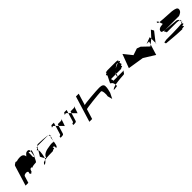

<svg xmlns="http://www.w3.org/2000/svg" viewBox="515 -2534 4112 4112"><g transform="rotate(-45 2571.0 -478.5)"><path d="M147 -188H231L279 -344C284 -360 318 -375 350 -375C381 -375 403 -361 398 -344L388 -312L410 -281L451 -312L461 -344C466 -361 484 -375 502 -375C518 -375 528 -360 523 -344L528 -360C541 -374 626 -382 655 -382C665 -382 690 -432 713 -482C705 -494 715 -500 698 -500C681 -500 708 -637 691 -624C690 -648 696 -649 729 -632C734 -632 740 -634 745 -635C753 -682 715 -693 682 -685C655 -685 619 -642 600 -619C599 -662 575 -685 545 -698C504 -710 437 -707 385 -689C368 -689 358 -704 342 -692C326 -680 293 -665 288 -648ZM745 -634V-635C762 -639 779 -644 769 -612C769 -612 764 -595 756 -573C762 -585 764 -589 761 -580C764 -591 748 -548 734 -515C731 -509 731 -504 729 -500H728L727 -498L729 -499C726 -494 724 -491 723 -490C719 -483 714 -480 713 -482C716 -490 721 -497 724 -505C725 -530 752 -639 745 -634ZM729 -500V-499Z M802 -409C802 -409 831 -345 855 -314L856 -318C861 -335 901 -486 876 -532C844 -478 813 -420 802 -409ZM762 -244C736 -216 745 -210 771 -222C793 -231 819 -256 837 -282C800 -274 768 -262 762 -244ZM854 -545C836 -562 930 -577 885 -589C882 -595 903 -600 921 -603C906 -584 892 -559 876 -532C871 -540 863 -545 854 -545ZM921 -603C941 -607 958 -608 935 -608H1221C1218 -608 1259 -605 1271 -599C1226 -625 980 -632 960 -632C949 -632 936 -621 921 -603ZM837 -282C844 -293 851 -304 855 -314C868 -297 878 -290 883 -306C905 -377 999 -412 1109 -424C1164 -436 1216 -434 1235 -423L1244 -452C1235 -381 1223 -295 1187 -295C1165 -295 1205 -358 1144 -358C1115 -340 1190 -325 1112 -313C1057 -301 1140 -295 1037 -295C1013 -295 896 -293 837 -282ZM1259 -589C1252 -583 1269 -576 1280 -569L1283 -580C1285 -587 1282 -592 1275 -597C1277 -595 1273 -592 1259 -589ZM1271 -599C1273 -598 1274 -598 1275 -597C1274 -598 1272 -598 1271 -599ZM1264 -545C1255 -545 1250 -502 1244 -452L1274 -548ZM1274 -548 1280 -569C1291 -562 1296 -556 1274 -548Z M1418 -662C1419 -661 1422 -663 1424 -666C1421 -665 1417 -663 1418 -662ZM1424 -666C1433 -678 1449 -712 1456 -712H1528L1505 -638L1468 -675C1452 -671 1433 -669 1424 -666ZM1404 -412C1408 -406 1398 -381 1406 -381C1415 -381 1474 -384 1483 -390C1491 -396 1497 -404 1499 -412L1553 -589L1505 -638L1443 -434C1440 -425 1400 -418 1404 -412ZM1553 -589 1566 -631H1660C1676 -631 1694 -644 1700 -661C1696 -647 1643 -484 1639 -490C1634 -497 1649 -500 1641 -500ZM1700 -662V-661Z M1805 -662C1806 -661 1809 -663 1811 -666C1808 -665 1804 -663 1805 -662ZM1811 -666C1820 -678 1836 -712 1843 -712H1915L1892 -638L1855 -675C1839 -671 1820 -669 1811 -666ZM1791 -412C1795 -406 1785 -381 1793 -381C1802 -381 1861 -384 1870 -390C1878 -396 1884 -404 1886 -412L1940 -589L1892 -638L1830 -434C1827 -425 1787 -418 1791 -412ZM1940 -589 1953 -631H2047C2063 -631 2081 -644 2087 -661C2083 -647 2030 -484 2026 -490C2021 -497 2036 -500 2028 -500ZM2087 -662V-661Z M2080 -188H2164L2234 -415C2238 -428 2643 -472 2715 -472C2751 -472 2756 -338 2743 -296L2772 -188L2834 -312C2840 -330 2870 -452 2862 -464C2871 -532 2825 -556 2741 -556C2667 -556 2269 -527 2263 -509L2344 -775H2260Z M2931 -298C2945 -299 3048 -306 3041 -316C3041 -329 3041 -341 3040 -353C2987 -339 2941 -321 2931 -298ZM2988 -445C2943 -445 3091 -632 3045 -632C3006 -650 3107 -664 3077 -676C3048 -689 3155 -695 3127 -695H3402C3374 -695 3479 -689 3441 -676C3404 -664 3498 -650 3446 -632C3400 -632 3473 -570 3427 -570C3375 -552 3457 -538 3395 -526C3334 -514 3408 -508 3345 -508H3217L3227 -541C3219 -530 3210 -519 3203 -508H3070C3024 -508 3099 -445 3051 -445H3182C3179 -433 3183 -437 3189 -445H3389C3343 -445 3353 -382 3307 -382C3281 -382 3145 -372 3040 -353C3036 -398 3020 -432 2988 -445ZM3187 -474C3183 -460 3183 -451 3182 -445H3189C3195 -453 3204 -464 3204 -464L3217 -508H3203C3195 -496 3190 -485 3187 -474ZM3286 -597C3356 -635 3430 -654 3388 -654C3363 -654 3328 -630 3286 -597Z M3490 -402 3856 -344C3937 -291 4022 -240 4104 -188L4179 -432L4145 -404L3993 -549L3909 -580L3757 -529L3608 -715ZM4124 -500 4275 -556 4277 -510 4179 -432 4200 -500ZM4277 -510V-380L4442 -590L4407 -652ZM4272 -374 4277 -380 4273 -344Z M4418 -251C4426 -239 4416 -214 4434 -214C4434 -214 4751 -182 4887 -182C4952 -182 4812 -188 4950 -200C5000 -212 4881 -227 4982 -244C5002 -244 4979 -266 4973 -284C4853 -264 4501 -267 4486 -267C4420 -250 4410 -263 4418 -251ZM4528 -470C4523 -454 4559 -442 4614 -432H5039C5078 -449 5134 -467 5142 -532C5147 -586 5088 -600 5002 -612C4978 -616 4768 -622 4650 -636C4654 -626 4657 -617 4655 -610L4673 -566C4668 -549 4626 -559 4588 -546C4562 -534 4527 -523 4528 -470ZM4609 -658C4601 -689 4625 -687 4627 -675C4640 -668 4648 -652 4650 -636C4624 -642 4606 -649 4609 -658ZM4590 -370C4654 -370 4528 -432 4609 -432H4614C4734 -419 4881 -410 4925 -404C4949 -401 4979 -381 4990 -360C4966 -366 4871 -370 4944 -370ZM4990 -360C4991 -357 4993 -354 4994 -351H4996C5003 -354 4999 -357 4990 -360ZM4973 -284C4969 -296 4972 -307 5001 -307C5002 -308 5003 -308 5004 -309C5004 -306 5004 -303 5003 -301C5001 -294 4990 -288 4973 -284ZM4994 -351C4998 -342 5001 -331 5003 -323C4988 -333 4946 -343 4994 -351ZM5003 -323C5004 -318 5004 -313 5004 -309C5014 -314 5010 -318 5003 -323Z"/></g></svg>

Font: bitstorm
Style: ultextobl
Weight: 400
Version: Version 0.2